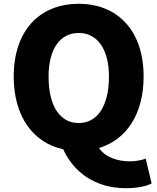

<svg xmlns="http://www.w3.org/2000/svg" viewBox="-20 -778 826 1008"><path d="M235 -376C235 -520 295 -605 393 -605C491 -605 552 -520 552 -376C552 -221 491 -132 393 -132C295 -132 235 -221 235 -376ZM745 55C722 63 693 69 661 69C601 69 534 50 500 -1C643 -44 734 -178 734 -376C734 -619 596 -758 393 -758C190 -758 52 -620 52 -376C52 -166 154 -29 312 6C366 125 479 210 641 210C700 210 748 200 776 185Z"/></svg>

Font: Noto Sans CJK KR Black
Style: Regular
Weight: 900
Designer: Ryoko NISHIZUKA (kana & ideographs); Paul D. Hunt (Latin, Greek & Cyrillic); Wenlong ZHANG (bopomofo); Sandoll Communica
Foundry: Adobe Systems Incorporated
Version: Version 1.004;PS 1.004;hotconv 1.0.82;makeotf.lib2.5.63406